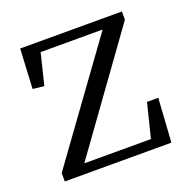

<svg xmlns="http://www.w3.org/2000/svg" viewBox="-99 -609 693 704"><g transform="rotate(-20 248.0 -257.0)"><path d="M421 -171H465L454 0H38V-33L359 -476H117L87 -354L43 -359L51 -514H448V-482L128 -38H388Z"/></g></svg>

Font: Shippori Mincho TTF
Style: Regular
Weight: 400
Version: Version 2.100